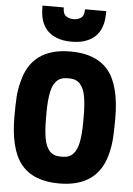

<svg xmlns="http://www.w3.org/2000/svg" viewBox="-67 -1107 814 1171"><g transform="rotate(5 340.0 -522.0)"><path d="M515 -854ZM340 -854Q285 -854 247 -870Q145 -910 145 -1047V-1058H275Q275 -1018 295 -1005Q315 -992 340 -992Q366 -992 385.5 -1005Q405 -1018 405 -1058H535V-1047Q535 -910 433 -870Q396 -854 340 -854ZM340 14Q182 14 107.5 -77Q33 -168 33 -370Q33 -441 36 -488.5Q39 -536 52 -584Q102 -794 340 -794Q498 -794 572.5 -703Q647 -612 647 -410Q647 -339 644 -291.5Q641 -244 629 -196Q578 14 340 14ZM345 -150Q389 -150 412.5 -176.5Q436 -203 445 -252.5Q454 -302 454 -370V-410Q454 -477 445.5 -526.5Q437 -576 413.5 -603Q390 -630 345 -630Q323 -630 308 -627Q293 -624 280 -615Q248 -590 237 -538Q226 -486 226 -410V-370Q226 -303 234.5 -253.5Q243 -204 266.5 -177Q290 -150 335 -150Z"/></g></svg>

Font: Tanohe Sans Black
Style: Regular
Weight: 900
Designer: Village Type and Design LLC & Cristiano Sobral
Foundry: Cooper Hewitt Smithsonian Design Museum
Version: Version 1.00;March 11, 2020;FontCreator 12.0.0.2522 64-bit; 